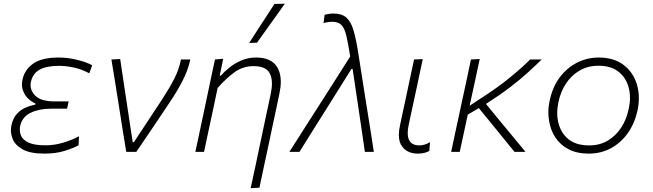

<svg xmlns="http://www.w3.org/2000/svg" viewBox="-20 -813 3496 1028"><path d="M217.5 9.5Q140.5 9.5 99.8 -14Q59 -37.5 46.5 -72.5Q38.5 -94.5 38.5 -116.5Q38.5 -129 41 -141.5Q49 -179.5 69.8 -202.5Q90.5 -225.5 117.2 -237Q144 -248.5 169 -253L170 -259Q152 -266 133 -283Q114 -300 104 -326.5Q97.5 -342 97.5 -361Q97.5 -373 100.5 -387Q112 -440.5 158.2 -472.8Q204.5 -505 294 -505Q345 -505 395.2 -492.2Q445.5 -479.5 473.5 -463.5L458 -420.5Q419 -442 376.5 -451.2Q334 -460.5 296 -460.5Q229.5 -460.5 192.5 -440.2Q155.5 -420 145.5 -374.5Q143.5 -365.5 143.5 -357Q143.5 -326 168 -301.5Q199 -270 272.5 -270H347.5L339 -231H250.5Q189 -231 143.8 -209Q98.5 -187 88 -138.5Q86 -128.5 86 -119Q86 -103 92 -88Q101.5 -64 132.8 -49.5Q164 -35 223.5 -35Q271 -35 318 -49Q365 -63 403 -83.5L400.5 -35Q373 -20 325.8 -5.2Q278.5 9.5 217.5 9.5Z M656 0Q648.5 -46.5 640.5 -94Q633 -142.5 626 -186.5L612 -275Q603 -329.5 594.5 -385Q585.5 -440.5 576.5 -494.5L623.5 -497Q634.5 -422.5 648.5 -329.5Q662.5 -236.5 675.5 -151L690.5 -52H697L849 -282.5Q887.5 -341.5 912.8 -390.8Q938 -440 949 -494.5H999Q986 -435 956 -377.5Q926 -320 888 -264Q844 -198 799.5 -132Q755 -66 710 0Z M1322 194.5Q1333 144.5 1347 79.5Q1360.5 14 1376 -58.5Q1389 -120 1402.5 -183.5Q1416 -247 1429 -308Q1436 -340 1436 -365.5Q1436 -398 1424.5 -420Q1404 -459 1338 -459Q1279.5 -459 1233.5 -424.8Q1187.5 -390.5 1145 -341.5L1119.5 -220Q1106.5 -159.5 1095.5 -108Q1084 -56 1072.5 0H1026Q1038 -56 1049 -108Q1060 -160 1073 -220.5L1083.5 -270.5Q1093 -316 1105.2 -373.8Q1117.5 -431.5 1131 -494.5L1175 -498.5L1156.5 -408H1162.5Q1179 -427.5 1207 -450.2Q1235 -473 1271.5 -489Q1308 -505 1351 -505Q1432 -505 1464 -454Q1483.5 -422 1483.5 -375.5Q1483.5 -346.5 1476 -311.5Q1465 -259 1455.8 -215.5Q1446.5 -172 1439.5 -139.5L1421.5 -54Q1408.5 7 1395.2 68.5Q1382 130 1369 192ZM1314 -583Q1348.5 -636.5 1382.2 -688.5Q1416 -740.5 1449.5 -792L1505 -793Q1467.5 -740.5 1430.5 -688.5Q1393.5 -636.5 1356 -584.5Z M1529.5 0Q1572.5 -67.5 1619 -140.5Q1665.5 -213.5 1709 -281Q1744 -336 1782 -395.5Q1819.5 -455 1855 -510.5Q1844 -582 1834.2 -622.5Q1824.5 -663 1807.5 -679.8Q1790.5 -696.5 1758 -696.5Q1753 -696.5 1739.2 -695Q1725.5 -693.5 1712.5 -689.5L1718 -734Q1730 -737 1742.2 -738.8Q1754.5 -740.5 1766.5 -740.5Q1809.5 -740.5 1834 -719.2Q1858.5 -698 1872 -653Q1885.5 -608 1897 -537L1937 -282Q1947.5 -217.5 1955 -170Q1962.5 -122.5 1968.8 -82.5Q1975 -42.5 1981.5 0H1933.5Q1923.5 -67 1914 -134.5Q1904 -201.5 1894 -269L1868 -443.5H1861.5L1750.5 -266.5Q1707 -197.5 1665.2 -130.8Q1623.5 -64 1583.5 0Z M2217 9.5Q2162.5 9.5 2134 -27.5Q2115.5 -50.5 2115.5 -90.5Q2115.5 -114 2122 -143.5Q2130.5 -183.5 2136.5 -212Q2142.5 -240.5 2149.5 -271.5Q2162.5 -334 2173.8 -386.5Q2185 -439 2197 -494.5L2243.5 -496.5Q2224 -404.5 2207.5 -327Q2190.5 -249 2179 -195L2168.5 -146Q2163 -120.5 2163 -101Q2163 -78 2170.5 -63Q2184 -34.5 2227 -34.5Q2252 -34.5 2282.5 -51.5L2278.5 -4.5Q2267.5 1.5 2252.2 5.5Q2237 9.5 2217 9.5Z M2395.5 0Q2407.5 -55.5 2418.5 -107.5Q2429.5 -159.5 2443 -221L2453.5 -270Q2467 -332 2478.5 -385.5Q2489.5 -438.5 2501.5 -494.5L2548.5 -497Q2532.5 -423.5 2519 -359.5Q2505 -295.5 2494.5 -247L2552.5 -285Q2643 -343 2708.5 -396.5Q2774 -450 2818.5 -494.5H2880.5Q2846 -461 2806.2 -424.8Q2766.5 -388.5 2712.5 -347Q2658.5 -305.5 2582 -256.5L2660 -161.5Q2690.5 -125 2725 -83Q2759.5 -41 2793.5 0H2734.5Q2706 -35 2678.5 -69Q2651 -102.5 2621.5 -139L2544 -234L2484.5 -199.5Q2473 -146 2462.8 -98.5Q2452.5 -51 2441.5 0Z M3132 9.5Q3069 9.5 3024.2 -14Q2979.5 -37.5 2953.2 -77.5Q2927 -117.5 2919.5 -168.5Q2916 -189 2916 -210.5Q2916 -241.5 2923 -273.5Q2938 -347 2977 -398.8Q3016 -450.5 3070.2 -477.8Q3124.5 -505 3185 -505Q3266.5 -505 3318.5 -465.5Q3370.5 -426 3390 -361.5Q3400.5 -326 3400.5 -287Q3400.5 -255.5 3393.5 -222Q3378.5 -153.5 3342 -101.2Q3305.5 -49 3251.8 -19.8Q3198 9.5 3132 9.5ZM3134.5 -34.5Q3192 -34.5 3235.2 -60.8Q3278.5 -87 3306.8 -131Q3335 -175 3346 -229.5Q3353 -261 3353 -289.5Q3353 -319.5 3345.5 -346Q3331 -398.5 3290.5 -429.8Q3250 -461 3184.5 -461Q3128 -461 3083.8 -435.5Q3039.5 -410 3010.5 -366Q2981.5 -322 2970 -266.5Q2963.5 -236.5 2963.5 -208.5Q2963.5 -179 2970.5 -152.5Q2984 -99.5 3024.5 -67Q3065 -34.5 3134.5 -34.5Z"/></svg>

Font: Heraclito ExtraLight
Style: Italic
Weight: 200
Italic angle: -12°
Designer: Kostas Bartsokas (font) & Cristiano Sobral (main changes)
Foundry: Kostas Bartsokas (font) & Cristiano Sobral (main changes)
Version: Version 1.00;July 8, 2020;FontCreator 13.0.0.2655 64-bit